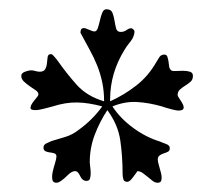

<svg xmlns="http://www.w3.org/2000/svg" viewBox="-20 -717 463 415"><path d="M212 -479Q195 -453 184.5 -425Q174 -397 174 -366Q174 -363 175 -356Q176 -349 176 -342.5Q176 -336 174.5 -331Q173 -326 167 -326Q158 -326 153.5 -336Q149 -346 144 -347Q136 -348 127 -339Q118 -330 112 -326Q106 -322 102 -322Q94 -322 93 -329.5Q92 -337 94 -346Q96 -355 99 -364.5Q102 -374 102 -379Q102 -384 97.5 -385.5Q93 -387 88 -387.5Q83 -388 78.5 -390Q74 -392 74 -398Q74 -404 80 -407Q86 -410 91 -412Q108 -417 122.5 -421.5Q137 -426 151 -437Q180 -458 201 -487Q172 -495 147 -495.5Q122 -496 94 -487Q86 -485 75 -482Q64 -479 56 -479Q46 -479 46 -483.5Q46 -488 49.5 -493.5Q53 -499 58 -504.5Q63 -510 63 -513Q63 -518 57 -522Q51 -526 44.5 -530.5Q38 -535 32 -540.5Q26 -546 26 -553Q26 -559 34 -562Q42 -565 47 -565Q52 -565 56.5 -563.5Q61 -562 66 -562Q75 -562 78 -568Q81 -574 81.5 -581Q82 -588 83 -594Q84 -600 90 -600Q93 -600 97 -595Q101 -590 103 -588Q124 -558 146 -533.5Q168 -509 205 -498Q205 -520 201 -539Q197 -558 190 -575.5Q183 -593 173.5 -610Q164 -627 154 -646Q154 -654 157.5 -655.5Q161 -657 165.5 -655.5Q170 -654 175.5 -651.5Q181 -649 184 -649Q189 -649 191.5 -656.5Q194 -664 196 -673Q198 -682 201 -689.5Q204 -697 210 -697Q220 -697 223 -689.5Q226 -682 227.5 -672.5Q229 -663 231 -655.5Q233 -648 241 -648Q248 -648 253.5 -652Q259 -656 264 -656Q272 -653 270.5 -645.5Q269 -638 266 -633Q262 -627 257.5 -621.5Q253 -616 249 -609Q218 -559 218 -502V-498Q249 -512 275 -532.5Q301 -553 318 -583Q321 -588 324.5 -593.5Q328 -599 335 -599Q340 -599 341.5 -595Q343 -591 344 -585.5Q345 -580 345.5 -574.5Q346 -569 349 -566Q351 -563 359 -563.5Q367 -564 375.5 -564Q384 -564 390.5 -562Q397 -560 397 -553Q397 -545 392 -540.5Q387 -536 380.5 -532Q374 -528 369 -523.5Q364 -519 364 -512Q364 -509 368 -503.5Q372 -498 375 -492Q378 -486 376.5 -482Q375 -478 365 -478Q361 -478 348 -481.5Q335 -485 330 -487Q302 -495 276 -496.5Q250 -498 223 -487Q240 -461 268 -440.5Q296 -420 326 -411Q330 -409 338.5 -406Q347 -403 347 -397Q347 -391 343 -389Q339 -387 334 -385.5Q329 -384 325 -381Q321 -378 321 -372Q321 -368 323.5 -359.5Q326 -351 328 -343Q330 -335 329 -328.5Q328 -322 321 -322Q315 -322 310 -326Q305 -330 299.5 -334.5Q294 -339 288.5 -343Q283 -347 277 -347Q276 -346 276 -346L275 -344Q272 -340 266 -332Q260 -324 255 -324Q248 -324 246.5 -330Q245 -336 245 -341Q245 -379 240 -413.5Q235 -448 212 -479Z"/></svg>

Font: EIisabethische
Style: Book
Weight: 400
Designer: Salychow
Version: Version 1.3